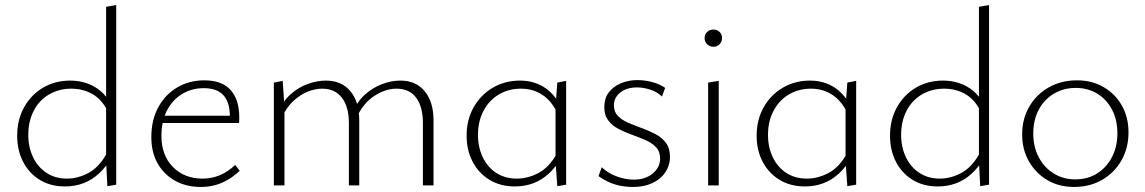

<svg xmlns="http://www.w3.org/2000/svg" viewBox="-20 -734 4532 760"><path d="M237 4Q180 4 137.5 -22Q95 -48 71.5 -93.5Q48 -139 48 -197Q48 -260 75.5 -309.5Q103 -359 150.5 -387Q198 -415 258 -415Q292 -415 322 -405Q352 -395 376.5 -375Q401 -355 417 -324L403 -300Q381 -342 344.5 -362.5Q308 -383 262 -383Q213 -383 174 -360Q135 -337 113.5 -295.5Q92 -254 92 -200Q92 -151 111 -111.5Q130 -72 164.5 -49.5Q199 -27 245 -27Q288 -27 329.5 -49Q371 -71 401 -124L421 -110Q399 -72 371 -46.5Q343 -21 309.5 -8.5Q276 4 237 4ZM405 3 400 -94V-707L440 -714V-3Z M775 6Q717 6 673 -18.5Q629 -43 604 -87Q579 -131 579 -191Q579 -259 606.5 -309.5Q634 -360 681.5 -388Q729 -416 789 -416Q859 -416 893 -377.5Q927 -339 927 -271Q927 -265 927 -259Q927 -253 926 -247H890V-271Q890 -329 864.5 -357Q839 -385 787 -385Q738 -385 700 -361.5Q662 -338 640.5 -296Q619 -254 619 -196Q619 -119 664.5 -73Q710 -27 782 -27Q817 -27 849 -40Q881 -53 911 -81L929 -58Q903 -34 877.5 -20Q852 -6 827 0Q802 6 775 6ZM608 -247 614 -276H919V-247Z M1654 0V-247Q1654 -311 1627.5 -347Q1601 -383 1549 -383Q1506 -383 1462 -354.5Q1418 -326 1391 -268L1375 -287Q1393 -331 1424 -359Q1455 -387 1492 -401Q1529 -415 1565 -415Q1626 -415 1661 -373Q1696 -331 1696 -257V0ZM1361 0V-247Q1361 -311 1333.5 -347Q1306 -383 1255 -383Q1227 -383 1197.5 -371Q1168 -359 1141 -334Q1114 -309 1095 -268L1079 -285Q1098 -332 1130 -360.5Q1162 -389 1199 -402Q1236 -415 1270 -415Q1332 -415 1367 -373Q1402 -331 1402 -257V0ZM1064 0V-407L1099 -414L1106 -310V0Z M2018 4Q1961 4 1918 -22Q1875 -48 1851 -93.5Q1827 -139 1827 -197Q1827 -260 1855 -309.5Q1883 -359 1931 -387Q1979 -415 2038 -415Q2073 -415 2103 -404Q2133 -393 2157.5 -370.5Q2182 -348 2198 -314L2185 -289Q2162 -336 2125.5 -359.5Q2089 -383 2042 -383Q1993 -383 1954.5 -360Q1916 -337 1894 -295.5Q1872 -254 1872 -200Q1872 -151 1891 -111.5Q1910 -72 1944.5 -49.5Q1979 -27 2026 -27Q2069 -27 2111 -49Q2153 -71 2183 -124L2202 -110Q2180 -72 2152 -46.5Q2124 -21 2090.5 -8.5Q2057 4 2018 4ZM2186 3 2179 -94V-312L2186 -407L2221 -414V-3Z M2486 6Q2458 6 2432 0.5Q2406 -5 2385 -15.5Q2364 -26 2349 -37L2362 -72Q2384 -50 2419 -36.5Q2454 -23 2489 -23Q2535 -23 2564 -47.5Q2593 -72 2593 -106Q2593 -134 2577 -151Q2561 -168 2536 -179Q2511 -190 2483 -200Q2455 -210 2429.5 -223Q2404 -236 2388 -257Q2372 -278 2372 -310Q2372 -345 2390 -368.5Q2408 -392 2438 -404.5Q2468 -417 2503 -417Q2533 -417 2562.5 -409Q2592 -401 2613 -386L2600 -352Q2582 -370 2554.5 -379Q2527 -388 2502 -388Q2461 -388 2435.5 -368Q2410 -348 2410 -317Q2410 -291 2426.5 -274.5Q2443 -258 2468 -247.5Q2493 -237 2521.5 -226.5Q2550 -216 2575 -203Q2600 -190 2616 -168.5Q2632 -147 2632 -113Q2632 -88 2621.5 -66Q2611 -44 2592 -28Q2573 -12 2546 -3Q2519 6 2486 6Z M2783 0V-407L2825 -414V0ZM2804 -549Q2789 -549 2779 -559Q2769 -569 2769 -583Q2769 -598 2779 -607.5Q2789 -617 2804 -617Q2819 -617 2828.5 -607.5Q2838 -598 2838 -583Q2838 -569 2828.5 -559Q2819 -549 2804 -549Z M3166 4Q3109 4 3066 -22Q3023 -48 2999 -93.5Q2975 -139 2975 -197Q2975 -260 3003 -309.5Q3031 -359 3079 -387Q3127 -415 3186 -415Q3221 -415 3251 -404Q3281 -393 3305.5 -370.5Q3330 -348 3346 -314L3333 -289Q3310 -336 3273.5 -359.5Q3237 -383 3190 -383Q3141 -383 3102.5 -360Q3064 -337 3042 -295.5Q3020 -254 3020 -200Q3020 -151 3039 -111.5Q3058 -72 3092.5 -49.5Q3127 -27 3174 -27Q3217 -27 3259 -49Q3301 -71 3331 -124L3350 -110Q3328 -72 3300 -46.5Q3272 -21 3238.5 -8.5Q3205 4 3166 4ZM3334 3 3327 -94V-312L3334 -407L3369 -414V-3Z M3692 4Q3635 4 3592.5 -22Q3550 -48 3526.5 -93.5Q3503 -139 3503 -197Q3503 -260 3530.5 -309.5Q3558 -359 3605.5 -387Q3653 -415 3713 -415Q3747 -415 3777 -405Q3807 -395 3831.5 -375Q3856 -355 3872 -324L3858 -300Q3836 -342 3799.5 -362.5Q3763 -383 3717 -383Q3668 -383 3629 -360Q3590 -337 3568.5 -295.5Q3547 -254 3547 -200Q3547 -151 3566 -111.5Q3585 -72 3619.5 -49.5Q3654 -27 3700 -27Q3743 -27 3784.5 -49Q3826 -71 3856 -124L3876 -110Q3854 -72 3826 -46.5Q3798 -21 3764.5 -8.5Q3731 4 3692 4ZM3860 3 3855 -94V-707L3895 -714V-3Z M4231 6Q4172 6 4126 -21Q4080 -48 4053 -95Q4026 -142 4026 -202Q4026 -264 4054.5 -312.5Q4083 -361 4132 -388.5Q4181 -416 4243 -416Q4302 -416 4348 -389.5Q4394 -363 4420.5 -316.5Q4447 -270 4447 -210Q4447 -148 4419 -99Q4391 -50 4342.5 -22Q4294 6 4231 6ZM4236 -24Q4287 -24 4324.5 -48.5Q4362 -73 4382.5 -114Q4403 -155 4403 -206Q4403 -260 4381.5 -300.5Q4360 -341 4323 -363.5Q4286 -386 4238 -386Q4189 -386 4150.5 -362.5Q4112 -339 4091 -298.5Q4070 -258 4070 -206Q4070 -152 4092 -111Q4114 -70 4151.5 -47Q4189 -24 4236 -24Z"/></svg>

Font: Ysabeau Infant ExtraLight
Style: Regular
Weight: 250
Designer: Christian Thalmann (Catharsis Fonts)
Version: Version 2.001;gftools[0.9.30]; featfreeze: ss01,ss02,lnum